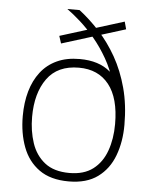

<svg xmlns="http://www.w3.org/2000/svg" viewBox="-53 -784 663 839"><g transform="rotate(5 278.0 -365.0)"><path d="M279.5 10Q199.5 10 150 -25.5Q100.5 -61 77.8 -121.5Q55 -182 55 -257Q55 -316.5 69 -365.8Q83 -415 111 -451.2Q139 -487.5 181.5 -507.2Q224 -527 281.5 -527Q366.5 -527 416 -484.2Q465.5 -441.5 482.5 -381L432.5 -438.5Q417 -494 390.2 -540.5Q363.5 -587 331.8 -625Q300 -663 267.8 -691.8Q235.5 -720.5 208.5 -740H262Q308 -704.5 351 -657.8Q394 -611 427.8 -551.5Q461.5 -492 481.2 -418.8Q501 -345.5 501 -257Q501 -183 478.2 -122.2Q455.5 -61.5 406.8 -25.8Q358 10 279.5 10ZM279.5 -27Q343 -27 382.8 -57.2Q422.5 -87.5 441.2 -139.8Q460 -192 460 -257Q460 -371 413.2 -430Q366.5 -489 281.5 -489Q188 -489 142 -425.2Q96 -361.5 96 -257Q96 -195.5 113.5 -143Q131 -90.5 171.2 -58.8Q211.5 -27 279.5 -27ZM194 -587.5 183.5 -620 463 -707 472 -674Z"/></g></svg>

Font: Public Sans Thin Thin
Style: Regular
Weight: 250
Version: Version 2.001